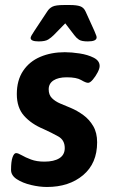

<svg xmlns="http://www.w3.org/2000/svg" viewBox="-20 -738 453 765"><path d="M134 -573Q102 -573 102 -587Q102 -593 117 -615L168 -692Q176 -705 189 -711.5Q202 -718 235 -718H259Q285 -718 299.5 -713Q314 -708 321 -692L356 -615Q359 -606 362 -600Q365 -594 365 -589Q365 -573 330 -573Q305 -573 294.5 -580Q284 -587 276 -598L240 -645L194 -598Q184 -588 172 -580.5Q160 -573 134 -573ZM167 7Q137 7 103.5 -1Q70 -9 47 -24Q24 -39 24 -61Q24 -95 30 -111.5Q36 -128 44 -128Q52 -128 66.5 -119.5Q81 -111 103.5 -102.5Q126 -94 157 -94Q195 -94 216.5 -107.5Q238 -121 238 -148Q238 -180 212 -194.5Q186 -209 153 -224Q105 -244 76 -276.5Q47 -309 47 -363Q47 -418 72 -455.5Q97 -493 140.5 -511.5Q184 -530 238 -530Q265 -530 297.5 -525Q330 -520 353.5 -508Q377 -496 377 -475Q377 -465 369 -449.5Q361 -434 350 -421Q339 -408 331 -408Q322 -408 303.5 -419Q285 -430 246 -430Q212 -430 193 -417.5Q174 -405 174 -382Q174 -360 187 -347Q200 -334 220 -325.5Q240 -317 262 -308Q288 -297 312 -279.5Q336 -262 351.5 -235.5Q367 -209 367 -171Q367 -87 311 -40Q255 7 167 7Z"/></svg>

Font: Asap SemiBold
Style: Italic
Weight: 600
Italic angle: -6°
Designer: Pablo Cosgaya
Foundry: Omnibus-Type
Version: Version 3.001; ttfautohint (v1.8.3)